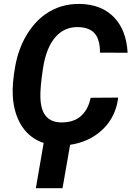

<svg xmlns="http://www.w3.org/2000/svg" viewBox="-20 -741 680 991"><path d="M589.8 -237.3Q581.5 -163.6 539.6 -106.7Q497.6 -49.8 430.2 -19.3Q362.8 11.2 284.7 9.8Q214.4 8.3 162.1 -22.7Q109.9 -53.7 79.8 -112.5Q49.8 -171.4 45.9 -248Q42.5 -308.1 58.3 -397.5Q74.2 -486.8 115 -556.2Q155.8 -625.5 211.9 -666Q291 -722.7 392.6 -720.7Q502.9 -718.8 567.6 -652.6Q632.3 -586.4 638.7 -468.8L496.1 -469.2Q496.1 -536.6 469.2 -567.9Q442.4 -599.1 385.7 -601.1Q312.5 -603.5 265.4 -548.8Q218.3 -494.1 202.1 -389.2Q186.5 -287.1 188.5 -236.3Q190.9 -171.9 217.3 -141.4Q243.7 -110.8 291 -109.4Q356.4 -106.9 395.8 -140.4Q435.1 -173.8 447.8 -236.3ZM302.7 230.5H165L212.4 -43.9H350.6Z"/></svg>

Font: RobotoInd
Style: Bold Italic
Weight: 700
Italic angle: -12°
Designer: Google
Version: Version 2.001150; 2014